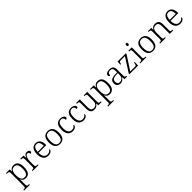

<svg xmlns="http://www.w3.org/2000/svg" viewBox="693 -3218 5927 5927"><g transform="rotate(-45 3656.0 -255.0)"><path d="M21 240V208H39Q65 208 81.5 203.5Q98 199 106 183Q114 167 114 133V-433Q114 -481 96 -492.5Q78 -504 35 -504H8V-536H169L176 -440H180Q200 -486 237.5 -516Q275 -546 337 -546Q437 -546 486.5 -480Q536 -414 536 -273Q536 -127 484 -58.5Q432 10 338 10Q277 10 238 -17.5Q199 -45 178 -93H175Q176 -72 177 -41Q178 -10 178 25V136Q178 185 196.5 196.5Q215 208 254 208H274V240ZM330 -36Q401 -36 436 -97Q471 -158 471 -271Q471 -385 438.5 -442.5Q406 -500 328 -500Q244 -500 211 -440Q178 -380 178 -274Q178 -162 211.5 -99Q245 -36 330 -36Z M636 0V-32H648Q674 -32 690.5 -36.5Q707 -41 715 -57Q723 -73 723 -107V-433Q723 -481 704.5 -492.5Q686 -504 643 -504H634V-536H772L783 -431H787Q799 -461 815.5 -487Q832 -513 858 -529Q884 -545 925 -545Q972 -545 997 -525.5Q1022 -506 1022 -474Q1022 -451 1008 -436Q994 -421 962 -421Q962 -463 947.5 -480.5Q933 -498 902 -498Q873 -498 851.5 -477Q830 -456 815.5 -422.5Q801 -389 794 -350Q787 -311 787 -274V-104Q787 -55 805.5 -43.5Q824 -32 862 -32H893V0Z M1314 10Q1213 10 1154.5 -61.5Q1096 -133 1096 -263Q1096 -404 1150.5 -474Q1205 -544 1305 -544Q1395 -544 1447 -481Q1499 -418 1499 -299V-268H1162Q1163 -149 1205.5 -92.5Q1248 -36 1323 -36Q1377 -36 1412.5 -59Q1448 -82 1466 -114Q1472 -111 1476 -104Q1480 -97 1480 -87Q1480 -69 1462 -46Q1444 -23 1407 -6.5Q1370 10 1314 10ZM1431 -308Q1431 -396 1400.5 -449.5Q1370 -503 1303 -503Q1235 -503 1202 -451.5Q1169 -400 1164 -308Z M1828 10Q1727 10 1669 -58.5Q1611 -127 1611 -268Q1611 -408 1666.5 -476Q1722 -544 1832 -544Q1934 -544 1991 -477Q2048 -410 2048 -268Q2048 -127 1992 -58.5Q1936 10 1828 10ZM1829 -30Q1914 -30 1948 -92.5Q1982 -155 1982 -268Q1982 -387 1946.5 -445.5Q1911 -504 1831 -504Q1747 -504 1711.5 -445Q1676 -386 1676 -268Q1676 -153 1712 -91.5Q1748 -30 1829 -30Z M2379 10Q2318 10 2270 -18.5Q2222 -47 2194 -108Q2166 -169 2166 -264Q2166 -371 2193.5 -432Q2221 -493 2269 -518.5Q2317 -544 2378 -544Q2421 -544 2458 -531Q2495 -518 2517 -494.5Q2539 -471 2539 -439Q2539 -393 2480 -392Q2480 -437 2456 -471.5Q2432 -506 2376 -506Q2333 -506 2300.5 -484Q2268 -462 2250 -409.5Q2232 -357 2232 -265Q2232 -152 2274 -94Q2316 -36 2390 -37Q2444 -37 2478 -61Q2512 -85 2528 -120Q2541 -107 2541 -86Q2541 -66 2523 -43.5Q2505 -21 2468.5 -5.5Q2432 10 2379 10Z M2851 10Q2790 10 2742 -18.5Q2694 -47 2666 -108Q2638 -169 2638 -264Q2638 -371 2665.5 -432Q2693 -493 2741 -518.5Q2789 -544 2850 -544Q2893 -544 2930 -531Q2967 -518 2989 -494.5Q3011 -471 3011 -439Q3011 -393 2952 -392Q2952 -437 2928 -471.5Q2904 -506 2848 -506Q2805 -506 2772.5 -484Q2740 -462 2722 -409.5Q2704 -357 2704 -265Q2704 -152 2746 -94Q2788 -36 2862 -37Q2916 -37 2950 -61Q2984 -85 3000 -120Q3013 -107 3013 -86Q3013 -66 2995 -43.5Q2977 -21 2940.5 -5.5Q2904 10 2851 10Z M3328 10Q3247 10 3205.5 -37Q3164 -84 3164 -185V-433Q3164 -481 3145.5 -492.5Q3127 -504 3084 -504H3070V-536H3228V-186Q3228 -118 3252 -77Q3276 -36 3346 -36Q3395 -36 3427.5 -59Q3460 -82 3475.5 -121.5Q3491 -161 3491 -210V-431Q3491 -464 3483 -479.5Q3475 -495 3457.5 -499.5Q3440 -504 3412 -504H3402V-536H3555V-102Q3555 -55 3573.5 -43.5Q3592 -32 3630 -32H3647V0H3504L3496 -86H3491Q3440 10 3328 10Z M3690 240V208H3708Q3734 208 3750.5 203.5Q3767 199 3775 183Q3783 167 3783 133V-433Q3783 -481 3765 -492.5Q3747 -504 3704 -504H3677V-536H3838L3845 -440H3849Q3869 -486 3906.5 -516Q3944 -546 4006 -546Q4106 -546 4155.5 -480Q4205 -414 4205 -273Q4205 -127 4153 -58.5Q4101 10 4007 10Q3946 10 3907 -17.5Q3868 -45 3847 -93H3844Q3845 -72 3846 -41Q3847 -10 3847 25V136Q3847 185 3865.5 196.5Q3884 208 3923 208H3943V240ZM3999 -36Q4070 -36 4105 -97Q4140 -158 4140 -271Q4140 -385 4107.5 -442.5Q4075 -500 3997 -500Q3913 -500 3880 -440Q3847 -380 3847 -274Q3847 -162 3880.5 -99Q3914 -36 3999 -36Z M4466 10Q4403 10 4360.5 -28.5Q4318 -67 4318 -148Q4318 -227 4374.5 -265Q4431 -303 4548 -307L4631 -310V-372Q4631 -411 4623.5 -441Q4616 -471 4592.5 -488.5Q4569 -506 4521 -506Q4478 -506 4455 -491.5Q4432 -477 4424 -451Q4416 -425 4416 -391Q4388 -391 4374 -403.5Q4360 -416 4360 -446Q4360 -488 4402 -516Q4444 -544 4523 -544Q4613 -544 4654 -503.5Q4695 -463 4695 -379V-112Q4695 -64 4707 -48Q4719 -32 4756 -32H4760V0H4648L4636 -94H4631Q4614 -69 4593 -45Q4572 -21 4541.5 -5.5Q4511 10 4466 10ZM4481 -35Q4525 -35 4559 -56Q4593 -77 4612 -110Q4631 -143 4631 -181V-277L4557 -274Q4458 -270 4420.5 -237Q4383 -204 4383 -145Q4383 -96 4406.5 -65.5Q4430 -35 4481 -35Z M4861 0V-32L5159 -494H4973Q4934 -494 4922 -476Q4910 -458 4903 -418L4901 -406H4869L4878 -536H5239V-504L4940 -42H5145Q5181 -42 5193 -62Q5205 -82 5210 -119L5213 -151H5245L5240 0Z M5463 -646Q5445 -646 5433 -657Q5421 -668 5421 -698Q5421 -728 5433 -739Q5445 -750 5463 -750Q5480 -750 5492 -739Q5504 -728 5504 -698Q5504 -668 5492 -657Q5480 -646 5463 -646ZM5335 0V-32H5355Q5398 -32 5416.5 -43Q5435 -54 5435 -102V-431Q5435 -481 5416.5 -492.5Q5398 -504 5360 -504H5350V-536H5499V-105Q5499 -72 5507 -56.5Q5515 -41 5532.5 -36.5Q5550 -32 5579 -32H5600V0Z M5887 10Q5786 10 5728 -58.5Q5670 -127 5670 -268Q5670 -408 5725.5 -476Q5781 -544 5891 -544Q5993 -544 6050 -477Q6107 -410 6107 -268Q6107 -127 6051 -58.5Q5995 10 5887 10ZM5888 -30Q5973 -30 6007 -92.5Q6041 -155 6041 -268Q6041 -387 6005.5 -445.5Q5970 -504 5890 -504Q5806 -504 5770.5 -445Q5735 -386 5735 -268Q5735 -153 5771 -91.5Q5807 -30 5888 -30Z M6199 0V-32H6213Q6242 -32 6259.5 -36.5Q6277 -41 6285 -56.5Q6293 -72 6293 -105V-433Q6293 -481 6275 -492.5Q6257 -504 6219 -504H6204V-536H6346L6354 -452H6359Q6389 -507 6428 -525.5Q6467 -544 6519 -544Q6601 -544 6643 -498Q6685 -452 6685 -353V-105Q6685 -72 6692 -56.5Q6699 -41 6715.5 -36.5Q6732 -32 6761 -32H6771V0H6621V-354Q6621 -420 6594 -459Q6567 -498 6499 -498Q6444 -498 6413.5 -473.5Q6383 -449 6370 -409.5Q6357 -370 6357 -326V-102Q6357 -54 6375 -43Q6393 -32 6436 -32H6446V0Z M7075 10Q6974 10 6915.5 -61.5Q6857 -133 6857 -263Q6857 -404 6911.5 -474Q6966 -544 7066 -544Q7156 -544 7208 -481Q7260 -418 7260 -299V-268H6923Q6924 -149 6966.5 -92.5Q7009 -36 7084 -36Q7138 -36 7173.5 -59Q7209 -82 7227 -114Q7233 -111 7237 -104Q7241 -97 7241 -87Q7241 -69 7223 -46Q7205 -23 7168 -6.5Q7131 10 7075 10ZM7192 -308Q7192 -396 7161.5 -449.5Q7131 -503 7064 -503Q6996 -503 6963 -451.5Q6930 -400 6925 -308Z"/></g></svg>

Font: Noto Serif Sinhala Light
Style: Regular
Weight: 300
Designer: Jelle Bosma - Monotype Design Team
Foundry: Monotype Imaging Inc.
Version: Version 2.007; ttfautohint (v1.8.4.7-5d5b)